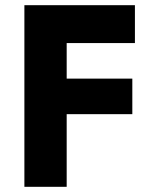

<svg xmlns="http://www.w3.org/2000/svg" viewBox="-20 -720 593 740"><path d="M237 -280V0H74V-700H500V-554H237V-417H490V-280Z"/></svg>

Font: renner_700bold
Style: Bold
Weight: 700
Version: Version 003.000 ; ttfautohint (v0.97) -l 8 -r 50 -G 200 -x 1